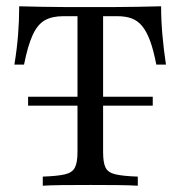

<svg xmlns="http://www.w3.org/2000/svg" viewBox="-20 -591 574 611"><path d="M116.1 0V-29Q163.7 -30.6 187.1 -36.3Q210.5 -41.9 218.5 -58.1Q226.6 -74.2 226.6 -106.5V-539.5H181.5Q145.2 -539.5 122.2 -526.2Q99.2 -512.9 83.9 -479.4Q68.5 -446 56.5 -385.5H25.8Q33.9 -434.7 37.5 -480.2Q41.1 -525.8 41.1 -571Q74.2 -570.2 112.9 -569.4Q151.6 -568.5 191.5 -568.5Q231.5 -568.5 267.7 -568.5Q300 -568.5 339.5 -568.5Q379 -568.5 419.4 -569.4Q459.7 -570.2 492.7 -571Q492.7 -526.6 496.8 -480.2Q500.8 -433.9 508.1 -385.5H477.4Q468.5 -431.5 457.7 -460.9Q446.8 -490.3 432.7 -507.7Q418.5 -525 399.2 -532.3Q379.8 -539.5 353.2 -539.5H308.1V-106.5Q308.1 -74.2 315.7 -58.1Q323.4 -41.9 347.2 -36.3Q371 -30.6 418.5 -29V0Q393.5 -1.6 353.2 -2Q312.9 -2.4 267.7 -2.4Q219.4 -2.4 179.4 -2Q139.5 -1.6 116.1 0ZM69.4 -254.8V-283.1H466.1V-254.8Z"/></svg>

Font: Playfair
Style: Regular
Weight: 400
Designer: Claus Eggers Sørensen
Foundry: Claus Eggers Sørensen
Version: Version 2.001;gftools[0.9.30]